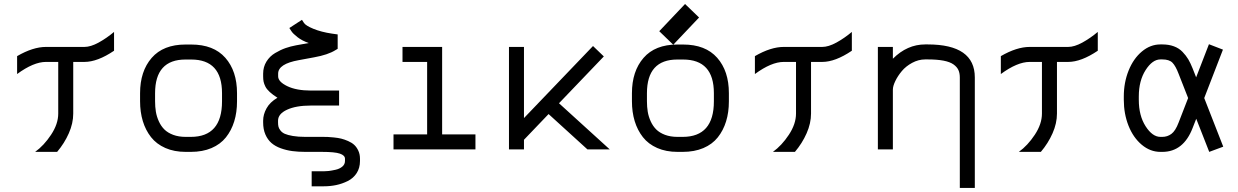

<svg xmlns="http://www.w3.org/2000/svg" viewBox="-20 -729 6041 937"><path d="M204.1 -500H392.1Q422.4 -500 461.2 -521.2Q500 -542.5 536.6 -573.2V-481.4Q455.6 -426.8 392.1 -426.8H337.4V-174.8Q337.4 -127.4 315.9 -78.6Q294.4 -29.8 258.8 12.2H151.4Q194.3 -18.6 229.2 -71.3Q264.2 -124 264.2 -174.8V-426.8H204.1Q144 -426.8 63.5 -367.7V-455.1Q141.1 -500 204.1 -500Z M1136.7 -274.4V-234.4Q1136.7 -180.7 1123 -136.5Q1109.4 -92.3 1082.5 -58.6Q1055.7 -24.9 1012 -6.3Q968.3 12.2 911.1 12.2H886.2Q830.1 12.2 786.9 -6.8Q743.7 -25.9 717 -59.8Q690.4 -93.8 677 -137.9Q663.6 -182.1 663.6 -234.9V-273.9Q663.6 -381.3 720.2 -446.5Q776.9 -511.7 885.3 -511.7H913.1Q1022.5 -511.7 1079.6 -447Q1136.7 -382.3 1136.7 -274.4ZM913.1 -438.5H885.3Q736.8 -438.5 736.8 -273.9V-234.9Q736.8 -207.5 740.7 -183.8Q744.6 -160.2 755.1 -137Q765.6 -113.8 782 -97.4Q798.3 -81.1 825 -71Q851.6 -61 886.2 -61H911.1Q1063.5 -61 1063.5 -234.4V-274.4Q1063.5 -438.5 913.1 -438.5Z M1663.6 45.9Q1663.6 29.3 1638.9 20.8Q1614.3 12.2 1550.8 12.2H1470.2Q1435.1 12.2 1406.2 8.3Q1377.4 4.4 1350.3 -5.4Q1323.2 -15.1 1304.7 -31.2Q1286.1 -47.4 1275.1 -72.8Q1264.2 -98.1 1264.2 -131.8V-140.1Q1264.2 -170.4 1280.8 -200.4Q1297.4 -230.5 1334 -252Q1311 -266.6 1296.4 -280Q1281.7 -293.5 1275.1 -306.6Q1268.6 -319.8 1266.4 -330.6Q1264.2 -341.3 1264.2 -356.4V-369.6Q1264.2 -402.3 1280.3 -428.5Q1296.4 -454.6 1322.8 -470.2Q1349.1 -485.8 1373.8 -494.4Q1398.4 -502.9 1424.8 -507.8L1486.8 -519Q1454.1 -530.3 1431.9 -547.6Q1409.7 -564.9 1401.9 -577.1L1392.1 -592.3L1453.6 -632.3L1463.4 -617.2Q1471.7 -604 1509.5 -588.4Q1547.4 -572.8 1600.1 -564.9L1627.9 -561V-490.7L1617.2 -484.4Q1580.6 -461.4 1512.7 -449.2L1438.5 -435.5Q1337.4 -417.5 1337.4 -369.6V-356.4Q1337.4 -330.1 1381.8 -308.6Q1426.3 -287.1 1497.1 -287.1H1634.8V-213.9H1497.1Q1424.8 -213.9 1380.9 -193.6Q1336.9 -173.3 1336.9 -140.1V-131.8Q1336.9 -119.6 1338.9 -111.1Q1340.8 -102.5 1348.6 -92.3Q1356.4 -82 1370.1 -75.9Q1383.8 -69.8 1409.2 -65.4Q1434.6 -61 1470.2 -61H1550.8Q1566.4 -61 1577.1 -60.8Q1587.9 -60.5 1608.9 -58.3Q1629.9 -56.2 1645 -52.5Q1660.2 -48.8 1678.7 -40.8Q1697.3 -32.7 1709 -21.7Q1720.7 -10.7 1728.8 6.6Q1736.8 23.9 1736.8 45.9V56.6Q1736.8 90.8 1720.5 116Q1704.1 141.1 1677 154.5Q1649.9 168 1620.8 174.1Q1591.8 180.2 1560.1 180.2H1501V106.9H1560.1Q1570.8 106.9 1583.7 105.5Q1596.7 104 1616.9 99.6Q1637.2 95.2 1650.4 84.2Q1663.6 73.2 1663.6 56.6Z M1944.3 -500H2137.7V-73.2H2300.3V0H1900.4V-73.2H2064.5V-426.8H1944.3Z M2657.2 -172.4 2537.1 -46.9V0H2463.9V-500H2537.1V-152.8L2874 -504.4L2926.8 -453.6L2708 -225.1L2955.6 0H2846.7Z M3537.1 -274.4V-234.4Q3537.1 -180.7 3523.4 -136.5Q3509.8 -92.3 3482.9 -58.6Q3456.1 -24.9 3412.4 -6.3Q3368.7 12.2 3311.5 12.2H3286.6Q3230.5 12.2 3187.3 -6.8Q3144 -25.9 3117.4 -59.8Q3090.8 -93.8 3077.4 -137.9Q3064 -182.1 3064 -234.9V-273.9Q3064 -381.3 3120.6 -446.5Q3177.2 -511.7 3285.6 -511.7H3313.5Q3422.9 -511.7 3480 -447Q3537.1 -382.3 3537.1 -274.4ZM3313.5 -438.5H3285.6Q3137.2 -438.5 3137.2 -273.9V-234.9Q3137.2 -207.5 3141.1 -183.8Q3145 -160.2 3155.5 -137Q3166 -113.8 3182.4 -97.4Q3198.7 -81.1 3225.3 -71Q3252 -61 3286.6 -61H3311.5Q3463.9 -61 3463.9 -234.4V-274.4Q3463.9 -438.5 3313.5 -438.5ZM3265.6 -510.7 3197.3 -576.7 3323.2 -709.5 3391.6 -643.6Z M3804.7 -500H3992.7Q4022.9 -500 4061.8 -521.2Q4100.6 -542.5 4137.2 -573.2V-481.4Q4056.2 -426.8 3992.7 -426.8H3938V-174.8Q3938 -127.4 3916.5 -78.6Q3895 -29.8 3859.4 12.2H3752Q3794.9 -18.6 3829.8 -71.3Q3864.7 -124 3864.7 -174.8V-426.8H3804.7Q3744.6 -426.8 3664.1 -367.7V-455.1Q3741.7 -500 3804.7 -500Z M4337.4 0H4264.2V-500H4337.4V-442.4Q4407.2 -512.2 4495.1 -512.2H4507.3Q4737.3 -512.2 4737.3 -351.1V188H4664.1V-351.1Q4664.1 -372.1 4657.2 -387.2Q4650.4 -402.3 4633.3 -414.6Q4616.2 -426.8 4585 -432.9Q4553.7 -439 4507.3 -439H4495.1Q4462.4 -439 4431.6 -422.4Q4400.9 -405.8 4381.1 -382.1Q4361.3 -358.4 4349.4 -333.7Q4337.4 -309.1 4337.4 -291.5Z M5004.9 -500H5192.9Q5223.1 -500 5262 -521.2Q5300.8 -542.5 5337.4 -573.2V-481.4Q5256.3 -426.8 5192.9 -426.8H5138.2V-174.8Q5138.2 -127.4 5116.7 -78.6Q5095.2 -29.8 5059.6 12.2H4952.1Q4995.1 -18.6 5030 -71.3Q5064.9 -124 5064.9 -174.8V-426.8H5004.9Q4944.8 -426.8 4864.3 -367.7V-455.1Q4941.9 -500 5004.9 -500Z M5778.3 -250.5 5731.9 -368.7Q5717.3 -407.2 5701.7 -423.1Q5686 -439 5652.3 -439H5643.1Q5604 -439 5570.8 -387Q5537.6 -335 5537.6 -258.3V-241.7Q5537.6 -164.6 5570.8 -112.8Q5604 -61 5643.1 -61H5652.3Q5676.8 -61 5696.5 -75.4Q5716.3 -89.8 5731.9 -130.9ZM5800.3 -104.5Q5755.4 12.2 5652.3 12.2H5643.1Q5593.3 12.2 5551.8 -22.7Q5510.3 -57.6 5487.3 -115.7Q5464.4 -173.8 5464.4 -241.7V-258.3Q5464.4 -326.2 5487.8 -384.5Q5511.2 -442.9 5552.5 -477.5Q5593.8 -512.2 5643.1 -512.2H5652.3Q5684.1 -512.2 5709 -502.9Q5733.9 -493.7 5751 -475.8Q5768.1 -458 5779.1 -439.5Q5790 -420.9 5800.3 -395L5817.4 -351.6L5879.9 -513.2L5948.2 -486.8L5856.9 -250.5L5949.7 -13.2L5881.3 12.2L5817.9 -149.4Z"/></svg>

Font: Anka/Coder
Style: Regular
Weight: 400
Monospace: yes
Version: Version 001.100